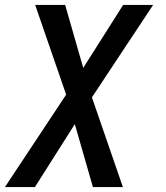

<svg xmlns="http://www.w3.org/2000/svg" viewBox="-50 -540 670 775"><path d="M-30 215 217 -158 92 -520H213L286 -266L447 -520H568L321 -147L446 215H325L252 -39L91 215Z"/></svg>

Font: Iosevka Semibold Extended
Style: Italic
Weight: 600
Width: 7
Italic angle: -9°
Monospace: yes
Designer: Belleve Invis
Foundry: Belleve Invis
Version: Version 32.5.0; ttfautohint (v1.8.4)